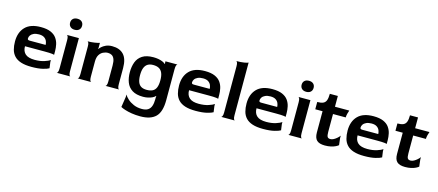

<svg xmlns="http://www.w3.org/2000/svg" viewBox="-61 -1378 5219 2290"><g transform="rotate(15 2548.5 -233.0)"><path d="M300 10Q221 10 169 -7Q117 -24 87 -56Q57 -88 44.5 -133Q32 -178 32 -233Q32 -346 95.5 -412Q159 -478 288 -478Q363 -478 410 -457.5Q457 -437 481.5 -402.5Q506 -368 515 -327Q524 -286 524 -245V-198Q524 -201 496.5 -204.5Q469 -208 404 -208H162Q162 -146 199 -113.5Q236 -81 315 -81Q383 -81 433 -97.5Q483 -114 503 -129V-103L513 -30Q493 -17 438.5 -3.5Q384 10 300 10ZM200 -287H396Q396 -310 386 -333.5Q376 -357 352.5 -372.5Q329 -388 288 -388Q249 -388 223 -376Q197 -364 184.5 -345.5Q172 -327 172 -307Q172 -297 178 -292Q184 -287 200 -287Z M609 0Q616 0 622.5 -14Q629 -28 629 -60V-408Q629 -440 622.5 -454Q616 -468 609 -468H758V-60Q758 -28 764.5 -14Q771 0 778 0ZM683 -551Q649 -551 629 -569.5Q609 -588 609 -619Q609 -650 628.5 -668.5Q648 -687 683 -687Q718 -687 737.5 -668.5Q757 -650 757 -619Q757 -588 737.5 -569.5Q718 -551 683 -551Z M867 0Q874 0 880.5 -14Q887 -28 887 -60V-398Q887 -430 880.5 -443.5Q874 -457 867 -458Q911 -458 952.5 -464.5Q994 -471 1015 -478V-417L1013 -404L1015 -402Q1022 -413 1040.5 -430.5Q1059 -448 1091 -463Q1123 -478 1168 -478Q1261 -478 1310.5 -425Q1360 -372 1360 -259V-60Q1360 -28 1366.5 -14Q1373 0 1380 0H1211Q1218 0 1224.5 -14Q1231 -28 1231 -60V-256Q1231 -307 1219.5 -335.5Q1208 -364 1187.5 -376Q1167 -388 1140 -388Q1109 -388 1080 -373.5Q1051 -359 1033 -328.5Q1015 -298 1015 -247V-60Q1015 -28 1021.5 -14Q1028 0 1035 0Z M1705 244Q1647 244 1598.5 236Q1550 228 1514.5 216.5Q1479 205 1460 194L1480 64V35Q1494 60 1524 87.5Q1554 115 1599 134.5Q1644 154 1701 154Q1748 154 1775.5 136.5Q1803 119 1815 84.5Q1827 50 1827 2V-21L1829 -39L1827 -41Q1813 -25 1790 -14Q1767 -3 1738 3.5Q1709 10 1677 10Q1592 10 1542 -22Q1492 -54 1471 -109Q1450 -164 1450 -233Q1450 -303 1470.5 -358Q1491 -413 1541 -445.5Q1591 -478 1677 -478Q1709 -478 1737.5 -473Q1766 -468 1789 -458.5Q1812 -449 1827 -435L1829 -436L1827 -455V-468H1976Q1969 -467 1962.5 -453Q1956 -439 1956 -406V-23Q1956 122 1894.5 183Q1833 244 1705 244ZM1698 -81Q1742 -81 1770.5 -95.5Q1799 -110 1813 -143.5Q1827 -177 1827 -233Q1827 -288 1813 -322Q1799 -356 1770.5 -372Q1742 -388 1698 -388Q1657 -388 1630.5 -371.5Q1604 -355 1590.5 -320.5Q1577 -286 1577 -232Q1577 -179 1590 -145.5Q1603 -112 1629.5 -96.5Q1656 -81 1698 -81Z M2326 10Q2247 10 2195 -7Q2143 -24 2113 -56Q2083 -88 2070.5 -133Q2058 -178 2058 -233Q2058 -346 2121.5 -412Q2185 -478 2314 -478Q2389 -478 2436 -457.5Q2483 -437 2507.5 -402.5Q2532 -368 2541 -327Q2550 -286 2550 -245V-198Q2550 -201 2522.5 -204.5Q2495 -208 2430 -208H2188Q2188 -146 2225 -113.5Q2262 -81 2341 -81Q2409 -81 2459 -97.5Q2509 -114 2529 -129V-103L2539 -30Q2519 -17 2464.5 -3.5Q2410 10 2326 10ZM2226 -287H2422Q2422 -310 2412 -333.5Q2402 -357 2378.5 -372.5Q2355 -388 2314 -388Q2275 -388 2249 -376Q2223 -364 2210.5 -345.5Q2198 -327 2198 -307Q2198 -297 2204 -292Q2210 -287 2226 -287Z M2640 0Q2647 0 2654 -14Q2661 -28 2661 -60V-630Q2661 -662 2654.5 -676Q2648 -690 2641 -690Q2699 -690 2737.5 -696.5Q2776 -703 2789 -710V-60Q2789 -28 2795.5 -14Q2802 0 2809 0Z M3159 10Q3080 10 3028 -7Q2976 -24 2946 -56Q2916 -88 2903.5 -133Q2891 -178 2891 -233Q2891 -346 2954.5 -412Q3018 -478 3147 -478Q3222 -478 3269 -457.5Q3316 -437 3340.5 -402.5Q3365 -368 3374 -327Q3383 -286 3383 -245V-198Q3383 -201 3355.5 -204.5Q3328 -208 3263 -208H3021Q3021 -146 3058 -113.5Q3095 -81 3174 -81Q3242 -81 3292 -97.5Q3342 -114 3362 -129V-103L3372 -30Q3352 -17 3297.5 -3.5Q3243 10 3159 10ZM3059 -287H3255Q3255 -310 3245 -333.5Q3235 -357 3211.5 -372.5Q3188 -388 3147 -388Q3108 -388 3082 -376Q3056 -364 3043.5 -345.5Q3031 -327 3031 -307Q3031 -297 3037 -292Q3043 -287 3059 -287Z M3468 0Q3475 0 3481.5 -14Q3488 -28 3488 -60V-408Q3488 -440 3481.5 -454Q3475 -468 3468 -468H3617V-60Q3617 -28 3623.5 -14Q3630 0 3637 0ZM3542 -551Q3508 -551 3488 -569.5Q3468 -588 3468 -619Q3468 -650 3487.5 -668.5Q3507 -687 3542 -687Q3577 -687 3596.5 -668.5Q3616 -650 3616 -619Q3616 -588 3596.5 -569.5Q3577 -551 3542 -551Z M3922 10Q3853 10 3822 -19.5Q3791 -49 3791 -116V-378H3701V-468Q3747 -468 3773 -479.5Q3799 -491 3810 -520Q3821 -549 3821 -601H3920V-468H4097Q4090 -451 4083.5 -425Q4077 -399 4077 -378H3920V-158Q3920 -112 3930 -96.5Q3940 -81 3966 -81Q3986 -81 4007 -92.5Q4028 -104 4046.5 -120.5Q4065 -137 4076 -153V-122L4086 -38Q4075 -28 4052 -16.5Q4029 -5 3996 2.5Q3963 10 3922 10Z M4407 10Q4328 10 4276 -7Q4224 -24 4194 -56Q4164 -88 4151.5 -133Q4139 -178 4139 -233Q4139 -346 4202.5 -412Q4266 -478 4395 -478Q4470 -478 4517 -457.5Q4564 -437 4588.5 -402.5Q4613 -368 4622 -327Q4631 -286 4631 -245V-198Q4631 -201 4603.5 -204.5Q4576 -208 4511 -208H4269Q4269 -146 4306 -113.5Q4343 -81 4422 -81Q4490 -81 4540 -97.5Q4590 -114 4610 -129V-103L4620 -30Q4600 -17 4545.5 -3.5Q4491 10 4407 10ZM4307 -287H4503Q4503 -310 4493 -333.5Q4483 -357 4459.5 -372.5Q4436 -388 4395 -388Q4356 -388 4330 -376Q4304 -364 4291.5 -345.5Q4279 -327 4279 -307Q4279 -297 4285 -292Q4291 -287 4307 -287Z M4912 10Q4843 10 4812 -19.5Q4781 -49 4781 -116V-378H4691V-468Q4737 -468 4763 -479.5Q4789 -491 4800 -520Q4811 -549 4811 -601H4910V-468H5087Q5080 -451 5073.5 -425Q5067 -399 5067 -378H4910V-158Q4910 -112 4920 -96.5Q4930 -81 4956 -81Q4976 -81 4997 -92.5Q5018 -104 5036.5 -120.5Q5055 -137 5066 -153V-122L5076 -38Q5065 -28 5042 -16.5Q5019 -5 4986 2.5Q4953 10 4912 10Z"/></g></svg>

Font: Red Rose SemiBold
Style: Regular
Weight: 600
Designer: Jaikishan Patel
Version: Version 2.000